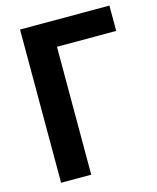

<svg xmlns="http://www.w3.org/2000/svg" viewBox="-111 -774 723 886"><g transform="rotate(-15 251.0 -331.0)"><path d="M70 -697H497V-576H214V35H70Z"/></g></svg>

Font: LINE Seed Sans KR Bold
Style: Regular
Weight: 700
Designer: LINE BX Design & Sandoll Inc & Dalton Maag Ltd
Foundry: Sandoll Inc.
Version: Version 1.000